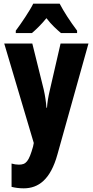

<svg xmlns="http://www.w3.org/2000/svg" viewBox="-20 -786 505 1046"><path d="M305 -766H161C144 -730 94 -656 66 -619V-606H154C173 -622 204 -651 233 -687C260 -651 291 -624 312 -606H400V-619C361 -671 328 -722 305 -766ZM3 -549 164 -7 160 13C137 94 122 111 83 111C70 111 56 109 43 105V232C63 237 85 240 109 240C189 240 255 193 293 55L462 -549H310L252 -297C242 -255 238 -228 236 -199H233C231 -229 226 -264 218 -299L156 -549Z"/></svg>

Font: Noto Sans Sinhala UI ExtraCondensed ExtraBold
Style: Regular
Weight: 800
Width: 2
Designer: Jelle Bosma - Monotype Design Team
Foundry: Monotype Imaging Inc.
Version: Version 2.006